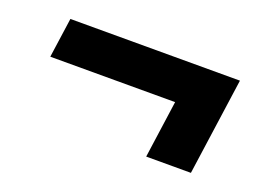

<svg xmlns="http://www.w3.org/2000/svg" viewBox="-55 -500 705 516"><g transform="rotate(20 297.0 -242.0)"><path d="M548.8 -314.9 519 -103H391.1L414.1 -267.1H57.1L73.2 -380.9H558.1Z"/></g></svg>

Font: Human Sans Bold
Style: Italic
Weight: 700
Italic angle: -8°
Designer: Tim Radville
Foundry: Continuum
Version: Version 1.000;FEAKit 1.0